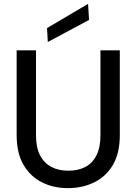

<svg xmlns="http://www.w3.org/2000/svg" viewBox="-20 -960 705 992"><path d="M331 12Q257 12 197.5 -17.5Q138 -47 102 -107.5Q66 -168 66 -262V-700H166V-261Q166 -198 187 -157.5Q208 -117 245.5 -97.5Q283 -78 333 -78Q384 -78 421 -97.5Q458 -117 478.5 -157.5Q499 -198 499 -261V-700H599V-262Q599 -168 563 -107.5Q527 -47 466 -17.5Q405 12 331 12ZM227 -743 223 -815 435 -940 440 -857Z"/></svg>

Font: DM Sans 20pt Medium
Style: Regular
Weight: 500
Version: Version 4.004;gftools[0.9.30]